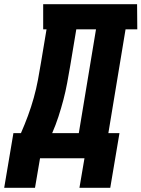

<svg xmlns="http://www.w3.org/2000/svg" viewBox="-53 -755 675 916"><path d="M114 141H-33L11 -120H47Q65 -161 80.5 -203Q96 -245 108 -288Q120 -331 128 -373.5Q136 -416 143 -459L169 -615H153V-735H601L602 -615H546L464 -120H517L473 141H326L350 0H138ZM196 -120H323L405 -615H311L282 -441Q275 -400 267.5 -359.5Q260 -319 249.5 -279Q239 -239 226 -199Q213 -159 196 -120Z"/></svg>

Font: Iosevka Etoile Heavy
Style: Italic
Weight: 900
Italic angle: -9°
Designer: Belleve Invis
Foundry: Belleve Invis
Version: Version 22.1.2; ttfautohint (v1.8.4)